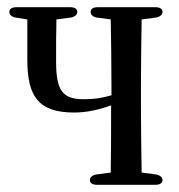

<svg xmlns="http://www.w3.org/2000/svg" viewBox="-20 -527 499 534"><path d="M186 -214C222 -214 256 -222 289 -234C289 -177 289 -99 288 -47L249 -42C237 -40 230 -34 230 -26C230 -18 237 -13 250 -13H412C425 -13 432 -18 432 -26C432 -34 425 -40 413 -42L374 -47C373 -100 372 -179 372 -231V-289C372 -341 373 -420 374 -473L413 -478C425 -480 432 -486 432 -494C432 -502 425 -507 412 -507H252C239 -507 232 -502 232 -494C232 -486 238 -480 250 -478L288 -473C289 -420 290 -341 290 -289V-262C263 -254 240 -251 213 -251C153 -251 136 -276 136 -357C136 -401 136 -437 137 -473L176 -478C188 -480 195 -486 195 -494C195 -502 188 -507 175 -507H26C13 -507 6 -502 6 -494C6 -486 12 -480 24 -478L56 -473V-361C56 -260 86 -214 186 -214Z"/></svg>

Font: 寒蝉锦书宋 CompactLight
Style: Bold
Weight: 400
Width: 4
Designer: 寒蝉锦书宋{Warren} 思源宋体{Ryoko NISHIZUKA 西塚涼子 (kana & ideographs); Frank Grießhammer (Latin, Greek & Cyrillic); Wenlong ZHANG 
Foundry: Adobe & ChillType
Version: Version 2.000;Glyphs 3.1.1 (3135)